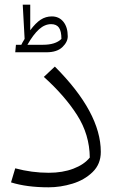

<svg xmlns="http://www.w3.org/2000/svg" viewBox="-20 -786 503 819"><path d="M27 -8 45 -68Q116 -49 188 -49Q247 -49 293 -66.5Q339 -84 363 -114Q362 -212 309 -295Q256 -378 167 -458L214 -502Q410 -306 410 -138Q410 -86 375 -52Q340 -18 289 -2.5Q238 13 187 13Q94 13 27 -8ZM269 -631Q269 -607 246 -585Q223 -563 178 -563H45L48 -595H71Q75 -604 85 -620L77 -766H109V-657Q132 -688 153.5 -702Q175 -716 201 -716Q232 -716 250.5 -693Q269 -670 269 -631ZM242 -620Q242 -653 231.5 -668Q221 -683 198 -683Q171 -683 146.5 -661Q122 -639 97 -595H163Q217 -595 242 -620Z"/></svg>

Font: FiraGO Light
Style: Italic
Weight: 300
Italic angle: -8°
Designer: bBox Type GmbH
Foundry: bBox Type GmbH
Version: Version 1.001